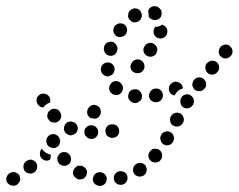

<svg xmlns="http://www.w3.org/2000/svg" viewBox="-44 -589 783 630"><path d="M269 -19Q262 -13 261 -4Q260 0 261 5Q263 9 265 12Q268 16 272 18Q276 20 280 21H281Q290 22 298 16Q305 11 306 1Q307 -3 306 -7Q304 -12 302 -15Q299 -19 295 -21Q291 -23 287 -24H286Q277 -25 269 -19ZM18 10Q21 7 22 2Q23 -2 22 -6Q21 -11 19 -15Q16 -18 12 -21Q9 -23 4 -24Q0 -25 -4 -24Q-9 -23 -13 -21V-20Q-21 -15 -23 -6Q-25 3 -20 11Q-17 14 -13 17Q-10 19 -5 20Q-1 21 3 20Q8 20 12 17Q16 14 18 10ZM333 -17Q328 -9 330 0Q331 5 333 8Q336 12 340 14Q343 17 348 17Q352 18 357 17Q366 15 371 7Q376 -1 374 -10Q373 -14 371 -18Q368 -22 364 -24Q361 -26 356 -27Q352 -28 347 -27Q338 -25 333 -17ZM221 -45Q217 -46 212 -45Q208 -44 205 -41Q201 -38 199 -34Q194 -26 196 -17Q199 -8 207 -4L208 -3Q211 -1 216 0Q220 0 225 -1Q229 -2 233 -5Q236 -8 238 -11Q243 -20 241 -29Q238 -38 230 -42L229 -43Q226 -45 221 -45ZM393 -36Q391 -27 396 -19Q398 -16 402 -13Q406 -11 410 -10Q415 -9 419 -10Q423 -11 427 -13H428Q431 -16 434 -20Q436 -23 437 -28Q438 -32 437 -37Q436 -41 434 -45Q429 -52 420 -54Q411 -56 403 -51L402 -50Q394 -45 393 -36ZM78 -39Q79 -48 74 -56Q68 -63 59 -65Q50 -66 42 -60Q34 -54 33 -45Q32 -36 37 -28Q43 -21 52 -20Q61 -18 69 -24Q77 -30 78 -39ZM169 -90Q159 -91 152 -85Q149 -82 147 -78Q144 -75 144 -70Q144 -66 145 -61Q146 -57 149 -54V-53Q155 -46 165 -45Q174 -44 181 -50Q185 -53 187 -57Q189 -61 189 -65Q190 -70 188 -74Q187 -78 184 -82Q178 -89 169 -90ZM443 -76Q444 -67 451 -61Q454 -58 459 -57Q463 -55 467 -56Q472 -56 476 -58Q480 -60 483 -64Q489 -71 488 -81Q487 -90 480 -96Q477 -99 473 -100Q468 -101 464 -101Q459 -101 455 -99Q451 -96 449 -93L448 -92Q442 -85 443 -76ZM87 -86Q87 -94 93 -101Q96 -97 100 -93Q106 -87 115 -84Q119 -82 123 -81Q122 -77 122 -72Q121 -69 121 -66Q114 -61 106 -62Q97 -64 92 -70Q86 -77 87 -86ZM146 -143Q142 -146 138 -148Q134 -149 130 -149Q125 -149 121 -147Q113 -143 109 -134Q106 -126 110 -117V-116Q114 -108 123 -105Q132 -101 140 -105Q149 -109 152 -118Q155 -127 151 -135V-136Q149 -140 146 -143ZM483 -129Q485 -120 493 -115Q497 -113 501 -112Q506 -112 510 -113Q515 -114 518 -117Q522 -120 524 -124Q526 -128 527 -132Q528 -137 526 -141Q525 -146 523 -149Q520 -153 516 -155Q508 -160 499 -157Q490 -155 485 -147V-146Q480 -138 483 -129ZM272 -140Q279 -147 278 -156Q278 -166 271 -172Q265 -178 255 -178Q245 -178 239 -171Q232 -165 233 -155Q233 -146 240 -140Q246 -133 256 -133Q266 -133 272 -140ZM342 -144Q348 -151 347 -160Q347 -165 345 -169Q343 -173 340 -176Q336 -179 332 -180Q328 -182 323 -181Q313 -181 307 -174Q301 -167 302 -157Q302 -153 304 -149Q306 -145 309 -142Q313 -139 317 -138Q321 -136 325 -136L326 -137Q335 -137 342 -144ZM196 -147Q205 -150 209 -158Q213 -167 210 -175Q207 -184 198 -188H197Q189 -192 180 -189Q171 -186 168 -177Q164 -169 167 -160Q170 -151 179 -148V-147Q188 -143 196 -147ZM514 -197Q514 -193 515 -189Q516 -184 519 -181Q522 -178 526 -176Q535 -172 544 -175Q552 -178 556 -186L557 -187Q561 -195 558 -204Q555 -213 547 -217Q538 -221 529 -218Q521 -215 516 -206Q514 -202 514 -197ZM133 -187Q142 -186 149 -192Q156 -198 157 -208Q157 -217 151 -224V-225Q144 -232 135 -232Q126 -233 119 -226Q115 -223 113 -219Q112 -215 111 -211Q111 -206 112 -202Q114 -198 117 -195V-194Q124 -187 133 -187ZM242 -222Q242 -231 249 -238Q256 -245 265 -245Q274 -244 281 -238Q287 -231 287 -222Q287 -212 280 -206V-205Q277 -203 274 -201Q271 -200 267 -199Q262 -201 256 -201Q253 -202 251 -203Q249 -204 248 -206Q241 -213 242 -222ZM548 -260Q547 -256 548 -252Q549 -247 551 -243Q554 -240 557 -237Q565 -232 574 -234Q583 -236 588 -244H589Q591 -248 592 -252Q593 -257 592 -261Q591 -266 589 -269Q586 -273 582 -276Q575 -281 565 -279Q556 -277 551 -269V-268Q548 -265 548 -260ZM118 -252Q119 -252 120 -252Q121 -254 121 -256Q121 -258 121 -260Q121 -270 114 -276Q107 -282 98 -282Q93 -282 89 -280Q85 -278 82 -275Q79 -272 77 -268Q76 -264 76 -259V-258Q76 -254 78 -250Q80 -246 83 -243Q86 -240 90 -238Q94 -237 98 -236Q100 -240 104 -243Q110 -249 118 -252ZM413 -256Q421 -261 422 -271Q423 -280 417 -287Q412 -295 403 -296H402Q393 -297 385 -292Q378 -286 377 -277Q375 -267 381 -260Q387 -253 396 -251H397Q406 -250 413 -256ZM487 -264Q492 -271 490 -281Q488 -290 481 -295Q473 -300 464 -298H463Q454 -296 449 -288Q444 -281 445 -271Q447 -262 455 -257Q463 -252 472 -254H473Q482 -256 487 -264ZM544 -294Q550 -297 556 -299Q556 -302 555 -304Q555 -306 554 -308Q550 -316 541 -319Q532 -323 524 -319H523V-318Q519 -317 516 -313Q513 -310 511 -306Q510 -301 510 -297Q510 -293 512 -288Q514 -284 517 -281Q521 -278 525 -277Q526 -277 527 -276Q528 -276 529 -276Q530 -278 532 -281Q537 -289 544 -294ZM338 -277Q329 -277 322 -283L321 -284Q314 -290 314 -299Q314 -308 320 -315Q326 -322 335 -323Q345 -323 352 -317V-316Q357 -312 359 -306Q360 -300 359 -294Q357 -291 356 -288Q356 -287 355 -286Q354 -285 353 -284Q347 -277 338 -277ZM588 -318Q587 -314 587 -309Q588 -305 590 -301Q592 -297 596 -294Q603 -289 613 -290Q622 -291 627 -299H628Q631 -303 632 -307Q633 -312 632 -316Q632 -320 629 -324Q627 -328 623 -331Q616 -336 607 -335Q598 -334 592 -326Q589 -322 588 -318ZM295 -344Q288 -350 287 -359V-360Q286 -369 292 -376Q298 -383 307 -384Q317 -385 324 -379Q331 -373 332 -364V-363Q332 -357 330 -352Q327 -346 323 -343Q320 -342 317 -341Q315 -340 314 -339Q313 -339 312 -339Q312 -339 311 -338Q302 -338 295 -344ZM630 -364Q631 -355 638 -349Q641 -346 646 -345Q650 -344 654 -344Q659 -345 663 -347Q667 -349 669 -353H670Q676 -360 675 -370Q674 -379 667 -385Q663 -388 659 -389Q654 -390 650 -390Q646 -389 642 -387Q638 -385 635 -381H634Q629 -374 630 -364ZM430 -373Q429 -383 422 -389Q415 -395 405 -394Q396 -393 390 -386V-385Q384 -378 384 -369Q385 -360 392 -354Q400 -348 409 -349Q418 -349 424 -356L425 -357Q431 -364 430 -373ZM674 -418Q674 -409 681 -403Q685 -400 689 -398Q693 -397 698 -397Q702 -398 706 -400Q710 -402 713 -405Q720 -413 719 -422Q718 -431 711 -437Q708 -440 704 -442Q699 -443 695 -443Q690 -442 686 -440Q682 -438 679 -435V-434Q673 -427 674 -418ZM472 -430Q470 -439 462 -444Q455 -450 446 -448Q436 -446 431 -439V-438Q425 -431 427 -421Q429 -412 436 -407Q444 -402 453 -403Q462 -405 468 -412V-413Q473 -421 472 -430ZM299 -419Q303 -410 312 -407Q320 -404 329 -408Q337 -412 340 -421V-422Q344 -431 339 -439Q335 -447 327 -451Q318 -454 309 -450Q301 -446 298 -437V-436Q295 -427 299 -419ZM503 -496Q499 -504 490 -507Q490 -508 489 -508Q489 -508 488 -508Q482 -504 476 -502Q471 -501 466 -501Q464 -499 463 -497Q462 -495 461 -493Q458 -484 462 -475Q466 -467 475 -464Q484 -461 492 -465Q501 -469 504 -478V-479Q507 -488 503 -496ZM328 -486Q330 -477 337 -471Q345 -466 354 -468Q363 -469 369 -477Q374 -485 373 -494Q371 -503 364 -509Q360 -511 356 -512Q351 -513 347 -512Q342 -512 339 -509Q335 -507 332 -503Q327 -495 328 -486ZM380 -551Q377 -548 377 -543Q376 -539 376 -535Q377 -530 380 -526Q382 -523 386 -520Q389 -517 394 -516Q398 -516 402 -516Q407 -517 411 -519V-520Q415 -522 418 -526Q420 -530 421 -534Q422 -538 421 -543Q420 -547 418 -551Q413 -559 404 -561Q395 -563 387 -558L386 -557Q383 -555 380 -551ZM458 -568Q467 -570 475 -566V-565Q479 -563 482 -559Q485 -556 486 -552Q487 -547 486 -543Q486 -538 484 -534Q479 -526 470 -524Q461 -522 453 -526L452 -527Q450 -528 447 -530Q445 -532 444 -535Q444 -541 443 -547Q443 -550 442 -553Q442 -554 443 -555Q443 -556 444 -558Q449 -566 458 -568Z"/></svg>

Font: FRB American Cursive Guidelines Dotted Extrabold
Style: Bold Italic
Weight: 800
Italic angle: -25°
Version: Version 2.0;Modular Font Editor K font №1